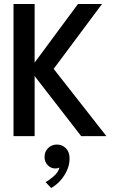

<svg xmlns="http://www.w3.org/2000/svg" viewBox="-20 -680 568 959"><path d="M248 -336 511.5 0H385.5L153 -300V0H47.5V-660H153V-367.5L369.5 -660H489.5ZM235.5 259 207.5 229.5Q226 220 248.2 200.5Q270.5 181 277 157Q268.5 161.5 256 161.5Q234.5 161.5 218.5 145.2Q202.5 129 202.5 103.5Q202.5 77 220.5 59.5Q238.5 42 264 42Q290 42 308.8 60.2Q327.5 78.5 327.5 111Q327.5 142.5 314.5 171.2Q301.5 200 280.8 222.8Q260 245.5 235.5 259Z"/></svg>

Font: League Spartan Thin Medium
Style: Regular
Weight: 500
Version: Version 2.002